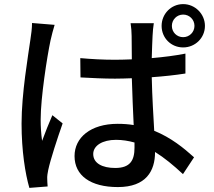

<svg xmlns="http://www.w3.org/2000/svg" viewBox="-20 -868 1040 935"><path d="M136 -756C136 -731 132 -700 128 -675C117 -596 85 -413 85 -266C85 -133 103 -22 123 47L212 40C211 28 210 13 210 3C209 -8 212 -28 215 -41C226 -92 259 -193 285 -267L235 -307C219 -270 200 -223 185 -182C180 -218 178 -251 178 -286C178 -391 209 -591 226 -671C230 -689 240 -729 246 -747ZM635 -149C635 -87 614 -50 541 -50C478 -50 434 -73 434 -118C434 -159 479 -187 545 -187C576 -187 606 -182 635 -174ZM883 -607C833 -597 777 -590 719 -585C720 -629 722 -669 723 -694C724 -715 726 -736 729 -755H616C619 -737 621 -710 621 -693C621 -668 622 -627 622 -579C595 -578 568 -577 541 -577C482 -577 427 -580 371 -585L372 -491C429 -488 483 -485 540 -485C567 -485 595 -486 622 -487C624 -410 628 -327 631 -259C607 -263 581 -265 553 -265C421 -265 343 -198 343 -108C343 -13 421 43 554 43C692 43 735 -36 735 -127V-128C780 -100 825 -63 871 -20L925 -102C875 -147 813 -198 731 -231C727 -306 721 -394 719 -492C776 -496 832 -502 883 -510ZM872 -687C841 -687 817 -711 817 -742C817 -772 841 -797 872 -797C902 -797 927 -773 927 -742C927 -711 902 -687 872 -687ZM872 -848C813 -848 767 -800 767 -742C767 -683 813 -637 872 -637C930 -637 978 -683 978 -742C978 -800 930 -848 872 -848Z"/></svg>

Font: Noto Sans T Chinese Medium
Style: Regular
Weight: 500
Designer: Ryoko NISHIZUKA (kana & ideographs); Paul D. Hunt (Latin, Greek & Cyrillic); Wenlong ZHANG (bopomofo); Sandoll Communica
Foundry: Adobe Systems Incorporated
Version: Version 1.000;PS 1;hotconv 1.0.78;makeotf.lib2.5.61930